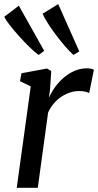

<svg xmlns="http://www.w3.org/2000/svg" viewBox="-28 -892 466 912"><path d="M51.5 0 118 -481.5 67 -506.5 74 -544 195 -566.5 215.5 -555 209.5 -466 204.5 -426Q213 -448.5 229.8 -473Q246.5 -497.5 270 -519Q293.5 -540.5 323 -554Q352.5 -567.5 385.5 -567.5Q394.5 -567.5 404 -565.8Q413.5 -564 418 -560L395.5 -449.5Q390 -453.5 377.8 -456.5Q365.5 -459.5 347 -459.5Q327 -459.5 306.5 -453.2Q286 -447 266 -434.2Q246 -421.5 229.2 -402.5Q212.5 -383.5 200.5 -357.5L151.5 0ZM155.5 -631Q137.5 -643.5 112 -668.5Q86.5 -693.5 61 -722Q35.5 -750.5 16.5 -775.2Q-2.5 -800 -7.5 -812.5L61.5 -865L182 -650.5ZM321 -631Q304 -645.5 280.8 -672.5Q257.5 -699.5 234.8 -730.2Q212 -761 195.5 -787.5Q179 -814 174.5 -827L248.5 -872.5L348.5 -648Z"/></svg>

Font: Merriweather Light 18pt
Style: Italic
Weight: 400
Italic angle: -7.8°
Version: Version 2.101